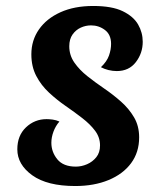

<svg xmlns="http://www.w3.org/2000/svg" viewBox="-20 -603 542 643"><path d="M232 20Q138 20 88 -16Q38 -52 38 -103Q38 -149 67 -176.5Q96 -204 136 -204Q145 -204 156.5 -202.5Q168 -201 179 -196Q166 -181 159 -162Q152 -143 152 -125Q152 -94 172 -69.5Q192 -45 234 -45Q253 -45 271.5 -53Q290 -61 302.5 -76.5Q315 -92 315 -116Q315 -143 298.5 -165Q282 -187 255.5 -207.5Q229 -228 200 -248Q171 -268 144.5 -292.5Q118 -317 101.5 -348.5Q85 -380 85 -421Q85 -468 110.5 -504.5Q136 -541 182.5 -562Q229 -583 292 -583Q355 -583 391 -565.5Q427 -548 442.5 -521Q458 -494 458 -463Q458 -425 435 -395Q412 -365 371 -365Q357 -365 343 -368.5Q329 -372 318 -378Q338 -397 345 -417Q352 -437 352 -456Q352 -487 331.5 -502.5Q311 -518 285 -518Q267 -518 250.5 -510.5Q234 -503 223 -487.5Q212 -472 212 -448Q212 -418 229 -393.5Q246 -369 272.5 -348Q299 -327 329 -306.5Q359 -286 385.5 -262.5Q412 -239 429 -210Q446 -181 446 -143Q446 -93 419 -56.5Q392 -20 343.5 0Q295 20 232 20Z"/></svg>

Font: Merienda
Style: Bold
Weight: 700
Designer: Eduardo Rodriguez Tunni
Foundry: Eduardo Rodriguez Tunni
Version: Version 2.001